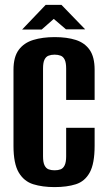

<svg xmlns="http://www.w3.org/2000/svg" viewBox="-20 -751 437 783"><path d="M202.3 12Q153.1 12 115.4 0.3Q77.8 -11.5 56.4 -47.6Q35 -83.8 35 -156.1V-466.3Q35 -518.8 56.4 -547.7Q77.8 -576.5 115.7 -588.1Q153.7 -599.7 203 -599.7Q253.2 -599.7 289.5 -588Q325.8 -576.2 345.8 -547.4Q365.9 -518.5 365.9 -466.3V-343.5H249.8V-471.1Q249.8 -495.5 243.8 -507.7Q237.9 -520 227.2 -524Q216.5 -528.1 202.6 -528.1Q188.7 -528.1 178.1 -524Q167.4 -520 161.4 -507.7Q155.5 -495.5 155.5 -471.1V-113.5Q155.5 -89.8 161.4 -77.2Q167.4 -64.6 178.1 -60.5Q188.7 -56.5 202.6 -56.5Q216.9 -56.5 227.4 -60.5Q237.9 -64.6 243.8 -77.2Q249.8 -89.8 249.8 -113.5V-229.9H365.9V-156.8Q365.9 -83.5 345.8 -47.3Q325.8 -11.1 289.3 0.4Q252.9 12 202.3 12ZM70.3 -630.7 166.2 -731.1H230.7L327.3 -631.4H249L199.3 -673.9L150.2 -630.7Z"/></svg>

Font: Alumni Sans Thin
Style: Regular
Weight: 100
Designer: Robert E. Leuschke
Foundry: Robert E. Leuschke
Version: Version 1.018